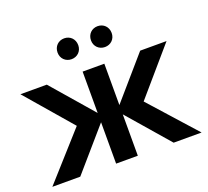

<svg xmlns="http://www.w3.org/2000/svg" viewBox="-125 -893 1133 1047"><g transform="rotate(-20 441.0 -369.5)"><path d="M170 0 378 -240V0H504V-240L712 0H874L635 -267L865 -534H712L504 -294V-534H378V-294L170 -534H17L247 -267L8 0ZM539 -618C573 -618 599 -643 599 -678C599 -714 573 -739 539 -739C505 -739 479 -714 479 -678C479 -643 505 -618 539 -618ZM345 -618C379 -618 405 -643 405 -678C405 -714 379 -739 345 -739C311 -739 285 -714 285 -678C285 -643 311 -618 345 -618Z"/></g></svg>

Font: Chess Sans SemiBold
Style: Regular
Weight: 600
Designer: Wolf Bōese
Foundry: Wolf Bōese
Version: Version 7.223;Glyphs 3.3 (3306)